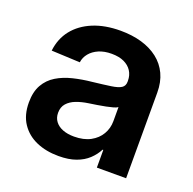

<svg xmlns="http://www.w3.org/2000/svg" viewBox="-102 -635 751 747"><g transform="rotate(20 274.0 -261.5)"><path d="M213.9 8.8Q162.1 8.8 121.8 -8.8Q81.5 -26.4 58.1 -61.3Q34.7 -96.2 34.7 -147.9Q34.7 -192.4 51.3 -221.4Q67.9 -250.5 96.4 -267.8Q125 -285.2 161.9 -294.2Q198.7 -303.2 238.3 -307.1Q286.1 -312.5 314.5 -316.7Q342.8 -320.8 355.5 -329.1Q368.2 -337.4 368.2 -355V-358.4Q368.2 -381.8 356.9 -399.2Q345.7 -416.5 324.7 -426.3Q303.7 -436 273.4 -436Q243.2 -436 220.5 -426.3Q197.8 -416.5 184.1 -399.9Q170.4 -383.3 167.5 -362.3L49.3 -367.7Q55.2 -418.5 84.2 -455.1Q113.3 -491.7 162.1 -512Q210.9 -532.2 275.4 -532.2Q323.2 -532.2 362.8 -520.8Q402.3 -509.3 431.2 -486.8Q460 -464.4 475.6 -431.2Q491.2 -397.9 491.2 -354.5V0H370.1V-73.2H367.2Q355.5 -50.3 335.4 -31.5Q315.4 -12.7 285.6 -2Q255.9 8.8 213.9 8.8ZM244.6 -83Q284.7 -83 312.3 -97.9Q339.8 -112.8 354.2 -137.5Q368.7 -162.1 368.7 -191.9V-250Q362.8 -245.6 350.8 -242.2Q338.9 -238.8 322.8 -235.6Q306.6 -232.4 288.8 -229.5Q271 -226.6 253.4 -224.1Q226.6 -220.2 204.3 -211.7Q182.1 -203.1 168.7 -188Q155.3 -172.9 155.3 -148.9Q155.3 -128.4 166.5 -113.5Q177.7 -98.6 197.8 -90.8Q217.8 -83 244.6 -83Z"/></g></svg>

Font: Inter 28pt SemiBold
Style: Regular
Weight: 600
Designer: Rasmus Andersson
Foundry: rsms
Version: Version 4.001;git-66647c0bb